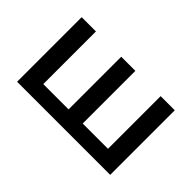

<svg xmlns="http://www.w3.org/2000/svg" viewBox="-72 -773 1047 1047"><g transform="rotate(45 451.5 -249.0)"><path d="M92 0V-498H202V-92H397V-498H506V-92H701V-498H810V0Z"/></g></svg>

Font: Nunito Sans 7pt SemiBold
Style: Regular
Weight: 600
Designer: Vernon Adams
Foundry: Vernon Adams
Version: Version 3.101;gftools[0.9.27]